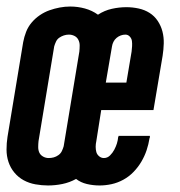

<svg xmlns="http://www.w3.org/2000/svg" viewBox="-31 -560 551 588"><path d="M116 8Q97 8 77.5 4.5Q58 1 41.5 -8Q25 -17 13 -31.5Q1 -46 -5 -64Q-11 -82 -11 -102Q-11 -122 -8 -141L40 -431Q43 -447 49 -462.5Q55 -478 66 -491Q77 -504 91 -513.5Q105 -523 120.5 -528.5Q136 -534 152 -537Q168 -540 184 -540Q207 -540 229 -534Q251 -528 269 -515Q289 -528 311.5 -533Q334 -538 356 -538Q375 -538 393.5 -534Q412 -530 427 -520.5Q442 -511 452 -496Q462 -481 466.5 -463.5Q471 -446 470.5 -427Q470 -408 467 -389L439 -223H279L264 -128Q262 -119 262 -110.5Q262 -102 264 -94.5Q266 -87 272.5 -81.5Q279 -76 287 -76Q298 -76 306 -84Q314 -92 319 -101.5Q324 -111 327 -120.5Q330 -130 331 -141Q332 -141 332 -142Q332 -143 332 -144H428Q428 -142 428 -140Q428 -138 427 -137Q424 -118 418 -100Q412 -82 402 -65Q392 -48 378 -33.5Q364 -19 346.5 -9.5Q329 0 310.5 4Q292 8 274 8Q254 8 235 3.5Q216 -1 202 -12Q182 -1 160 3.5Q138 8 116 8ZM293 -307H356L372 -402Q373 -410 373.5 -418.5Q374 -427 373 -434.5Q372 -442 366.5 -448Q361 -454 353 -454Q346 -454 339 -451.5Q332 -449 326 -444Q320 -439 316.5 -432Q313 -425 312 -418ZM118 -76Q126 -76 133.5 -78Q141 -80 148 -85Q155 -90 158.5 -97.5Q162 -105 164 -112L212 -402Q213 -412 213 -421Q213 -430 209 -438Q205 -446 197 -450Q189 -454 180 -454Q172 -454 164.5 -451.5Q157 -449 150.5 -444.5Q144 -440 140.5 -432.5Q137 -425 135 -418L87 -128Q86 -119 86 -109.5Q86 -100 89.5 -92.5Q93 -85 101 -80.5Q109 -76 118 -76Z"/></svg>

Font: Iosevka Curly Slab SmBdObl
Style: Regular
Weight: 600
Italic angle: -9°
Monospace: yes
Designer: Belleve Invis
Foundry: Belleve Invis
Version: Version 11.0.0; ttfautohint (v1.8.3)